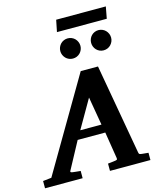

<svg xmlns="http://www.w3.org/2000/svg" viewBox="-201 -1163 1064 1269"><g transform="rotate(-15 331.0 -528.5)"><path d="M382.8 -503.9 271 -310.1H416ZM391.1 0V-49.8Q398.9 -50.8 407 -51.5Q415 -52.2 421.9 -53.2Q429.7 -54.2 437 -55.2Q446.8 -56.2 452.1 -58.6Q457.5 -61 456.1 -69.8L426.8 -252.9H237.8L139.2 -69.8Q134.3 -62.5 138.2 -59.3Q142.1 -56.2 151.9 -55.2Q159.7 -54.2 168.5 -53.2Q175.8 -52.2 185.1 -51.5Q194.3 -50.8 204.1 -49.8V0H-53.2V-49.8L4.9 -56.2L375 -687H493.2L602.1 -70.8Q603.5 -61 607.2 -58.3Q610.8 -55.7 622.1 -54.2Q628.9 -53.7 636.7 -52.7Q643.6 -51.8 651.6 -51.3Q659.7 -50.8 668 -49.8V0ZM416.5 -849.1Q416.5 -835 411.1 -822.5Q405.8 -810.1 396.5 -800.5Q387.2 -791 374.5 -785.6Q361.8 -780.3 347.7 -780.3Q333.5 -780.3 320.8 -785.6Q308.1 -791 298.8 -800.5Q289.6 -810.1 284.2 -822.5Q278.8 -835 278.8 -849.1Q278.8 -863.3 284.2 -876Q289.6 -888.7 298.8 -898.2Q308.1 -907.7 320.8 -913.1Q333.5 -918.5 347.7 -918.5Q361.8 -918.5 374.5 -913.1Q387.2 -907.7 396.5 -898.2Q405.8 -888.7 411.1 -876Q416.5 -863.3 416.5 -849.1ZM626.5 -849.1Q626.5 -835 621.1 -822.5Q615.7 -810.1 606.4 -800.5Q597.2 -791 584.5 -785.6Q571.8 -780.3 557.6 -780.3Q543.5 -780.3 531 -785.6Q518.6 -791 509.3 -800.5Q500 -810.1 494.9 -822.5Q489.7 -835 489.7 -849.1Q489.7 -863.3 494.9 -876Q500 -888.7 509.3 -898.2Q518.6 -907.7 531 -913.1Q543.5 -918.5 557.6 -918.5Q571.8 -918.5 584.5 -913.1Q597.2 -907.7 606.4 -898.2Q615.7 -888.7 621.1 -876Q626.5 -863.3 626.5 -849.1ZM630.9 -976.6H290L306.2 -1057.1H646Z"/></g></svg>

Font: Charis SIL Phon
Style: Bold Italic
Weight: 700
Italic angle: -11°
Foundry: SIL International
Version: Version 5.000